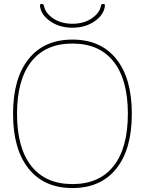

<svg xmlns="http://www.w3.org/2000/svg" viewBox="-20 -940 732 970"><path d="M554 -628.5Q482 -720 346 -720Q210 -720 138 -628.5Q66 -537 66 -365Q66 -193 138 -101.5Q210 -10 346 -10Q482 -10 554 -101.5Q626 -193 626 -365Q626 -537 554 -628.5ZM567.5 -88Q489 10 346 10Q203 10 124.5 -88Q46 -186 46 -365Q46 -544 124.5 -642Q203 -740 346 -740Q489 -740 567.5 -642Q646 -544 646 -365Q646 -186 567.5 -88ZM182 -910Q180 -920 191 -920Q200 -920 202 -911Q208 -875 248 -847.5Q288 -820 346 -820Q404 -820 444 -847.5Q484 -875 490 -911Q492 -920 501 -920Q512 -920 510 -910Q505 -865 458 -832.5Q411 -800 346 -800Q281 -800 234 -832.5Q187 -865 182 -910Z"/></svg>

Font: Rounded Mplus 1c Thin
Style: Regular
Weight: 250
Version: Version 1.059.20150529